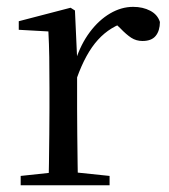

<svg xmlns="http://www.w3.org/2000/svg" viewBox="-20 -551 502 571"><path d="M41.5 0V-27.8L151.6 -39.6H192.9L305.9 -27.8V0ZM123.9 0Q125.1 -24.4 125.6 -65.3Q126.1 -106.3 126.6 -150.7Q127.1 -195.1 127.1 -228.5V-289.4Q127.1 -341 126.5 -380.9Q125.9 -420.7 123.9 -457.5L35.8 -462.4V-487.9L189.9 -528L202.9 -519.8L209.3 -379V-378V-228.5Q209.3 -195.1 209.8 -150.7Q210.3 -106.3 210.8 -65.3Q211.3 -24.4 212.3 0ZM208.5 -318.6 186.9 -371H204.7Q220.2 -419.5 247.1 -455.5Q274 -491.4 307.4 -511Q340.8 -530.6 376 -530.6Q404.9 -530.6 426.7 -519.1Q448.6 -507.7 455.6 -485.6Q455.4 -459.5 443 -444.3Q430.7 -429.1 403.7 -429.1Q385.2 -429.1 370.3 -438.7Q355.5 -448.4 337.8 -466.9L314.8 -488.8L360.3 -487.2Q308 -473 271.4 -432.7Q234.8 -392.5 208.5 -318.6Z"/></svg>

Font: Noto Serif KR
Style: Regular
Weight: 200
Designer: Ryoko NISHIZUKA 西塚涼子 (kana & ideographs); Frank Grießhammer (Latin, Greek & Cyrillic); Wenlong ZHANG 张文龙 (bopomofo); San
Foundry: Adobe
Version: Version 2.001;hotconv 1.1.0;makeotfexe 2.6.0